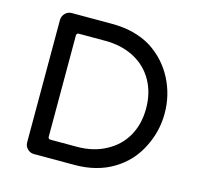

<svg xmlns="http://www.w3.org/2000/svg" viewBox="-101 -791 934 899"><g transform="rotate(15 366.5 -341.0)"><path d="M93.8 -43.9V-636.7Q93.8 -655.3 106.9 -668.9Q120.1 -682.6 138.7 -682.6H335Q445.3 -682.6 525.4 -633.8Q600.6 -585 640.6 -507.3Q680.7 -429.7 680.7 -340.8Q680.7 -253.9 641.6 -176.8Q601.6 -94.7 522.5 -46.9Q443.4 1 335 1H138.7Q120.1 1 106.9 -12.2Q93.8 -25.4 93.8 -43.9ZM464.8 -117.2Q525.4 -149.4 558.1 -207Q590.8 -264.6 590.8 -340.8Q590.8 -417 557.6 -475.6Q524.4 -534.2 463.9 -565.9Q403.3 -597.7 324.2 -597.7H196.3Q184.6 -597.7 184.6 -585.9V-95.7Q184.6 -84 196.3 -84H324.2Q404.3 -84 464.8 -117.2Z"/></g></svg>

Font: YuPearl-Regular
Style: Regular
Weight: 400
Designer: Max Yao
Foundry: Max-Everyday
Version: Version 1.011; ttfautohint (v1.8.3)